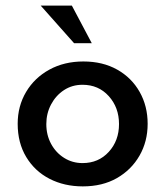

<svg xmlns="http://www.w3.org/2000/svg" viewBox="-20 -654 589 684"><path d="M43 -213Q43 -276 73 -326.5Q103 -377 156 -406Q209 -435 277 -435Q346 -435 397.5 -406Q449 -377 477.5 -326.5Q506 -276 506 -213Q506 -150 477 -99.5Q448 -49 396.5 -19.5Q345 10 275 10Q209 10 156.5 -17Q104 -44 73.5 -94.5Q43 -145 43 -213ZM145 -212Q145 -173 162 -141.5Q179 -110 208.5 -91.5Q238 -73 274 -73Q331 -73 367.5 -113Q404 -153 404 -212Q404 -271 367.5 -311.5Q331 -352 274 -352Q237 -352 208 -333Q179 -314 162 -282Q145 -250 145 -212ZM125 -634H236L307 -500H244Z"/></svg>

Font: Reem Kufi Ink
Style: Regular
Weight: 400
Designer: Khaled Hosny
Version: Version 1.7